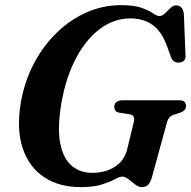

<svg xmlns="http://www.w3.org/2000/svg" viewBox="-20 -734 764 767"><path d="M464 -713.5Q515.5 -713.5 545.2 -702.8Q575 -692 591 -681Q607 -670 616.5 -670Q628 -670 639 -680.5Q650 -691 660.8 -701.8Q671.5 -712.5 682.5 -712.5Q711 -712.5 714.5 -678L721 -512.5Q722 -498 714.5 -491.2Q707 -484.5 696.5 -484Q673 -482 663.5 -505L648.5 -546Q626.5 -608 589.8 -634.2Q553 -660.5 501.5 -660.5Q435.5 -660.5 379.5 -618.8Q323.5 -577 283.5 -501.2Q243.5 -425.5 225.5 -323.5Q208.5 -224 220.5 -162.2Q232.5 -100.5 266.2 -72Q300 -43.5 348.5 -43.5Q400.5 -43.5 438.5 -67.5Q476.5 -91.5 488 -137.5L513.5 -242.5Q522.5 -274.5 497.5 -277.5L456 -284Q445.5 -285.5 441 -292Q436.5 -298.5 436.5 -306.5Q436.5 -333.5 471.5 -333.5H694Q711.5 -333.5 717.2 -327Q723 -320.5 723 -310Q722.5 -291 697 -283L675.5 -276Q654.5 -270 647.5 -247L586.5 -24.5Q580 -3.5 571 5Q562 13.5 546.5 13.5Q533.5 13.5 520 3Q506.5 -7.5 493.2 -18Q480 -28.5 468.5 -28.5Q458 -28.5 438.8 -18Q419.5 -7.5 386.8 3Q354 13.5 302 13.5Q215.5 13.5 155.5 -26.8Q95.5 -67 70.5 -142.2Q45.5 -217.5 63 -323Q77 -406 113.8 -477Q150.5 -548 204.5 -601.2Q258.5 -654.5 324.8 -684Q391 -713.5 464 -713.5Z"/></svg>

Font: Fraunces 9pt S000 SemiBold
Style: Italic
Weight: 600
Italic angle: -16°
Version: Version 1.000; ttfautohint (v1.8.3)